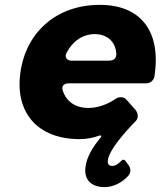

<svg xmlns="http://www.w3.org/2000/svg" viewBox="-20 -565 659 788"><path d="M385 -545C209 -543 87 -431 64 -269C40 -103 134 6 307 6C335 6 362 1 389 -9C393 -11 397 -6 395 -3C360 39 336 80 331 119C322 182 367 203 407 203C444 203 478 187 506 157C517 145 518 128 509 115L494 94C490 90 484 89 480 93C467 107 454 116 440 116C427 116 420 108 423 91C429 51 486 -16 537 -68C549 -80 548 -100 536 -114L498 -157C489 -168 468 -168 457 -161C421 -136 381 -122 343 -122C289 -122 253 -148 238 -192C231 -212 242 -223 263 -223H581C597 -223 612 -236 614 -252C642 -434 560 -547 385 -545ZM369 -425C420 -425 453 -394 457 -348C460 -327 448 -316 426 -316H274C254 -316 244 -330 253 -348C277 -395 319 -425 369 -425Z"/></svg>

Font: Trueno
Style: RoundBdIt
Weight: 700
Designer: Julieta Ulanovsky, Jasper
Foundry: Julieta Ulanovsky, Cannot Into Space Fonts
Version: Version 3.001